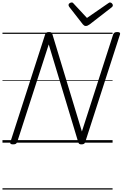

<svg xmlns="http://www.w3.org/2000/svg" viewBox="-20 -1153 991 1552"><path d="M85 14Q57 14 64 -5L345 -875Q348 -885 355 -889.5Q362 -894 376 -894Q388 -894 394 -890.5Q400 -887 403 -878L642 -90L895 -875Q899 -885 906.5 -889.5Q914 -894 928 -894Q956 -894 950 -875L669 -5Q666 5 659 9.5Q652 14 638 14Q627 14 621.5 10.5Q616 7 613 -2L374 -794L119 -5Q115 5 108 9.5Q101 14 85 14ZM869 -1133Q878 -1133 885 -1125.5Q892 -1118 892 -1111Q892 -1105 890 -1101.5Q888 -1098 883 -1094L705 -956Q695 -949 688 -946Q681 -943 673 -943Q666 -943 660.5 -946.5Q655 -950 649 -957L540 -1097Q537 -1101 535.5 -1105Q534 -1109 534 -1113Q534 -1122 543 -1127.5Q552 -1133 559 -1133Q566 -1133 569.5 -1130Q573 -1127 577 -1122L683 -1008L848 -1122Q856 -1127 860 -1130Q864 -1133 869 -1133ZM0 369H890V379H0ZM0 -20H890V0H0ZM0 -505H890V-500H0ZM0 -889H890V-879H0Z"/></svg>

Font: Playwrite HR Guides
Style: Regular
Weight: 400
Designer: Veronika Burian, José Scaglione
Foundry: TypeTogether
Version: Version 1.003